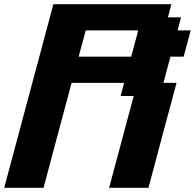

<svg xmlns="http://www.w3.org/2000/svg" viewBox="-20 -895 929 915"><path d="M500 0H687.5Q709.5 -83 754.2 -250Q798.8 -417 821.3 -500H758.8Q764.2 -520.5 775.4 -562.3Q786.6 -604 792.5 -625H855Q860.8 -645.5 872.1 -687.3Q883.3 -729 888.7 -750H826.2L842.8 -812.5H780.3L796.9 -875H234.4Q195.3 -729 117.2 -437.5Q39.1 -146 0 0H187.5Q209.5 -83 254.2 -250Q298.8 -417 321.3 -500H571.3L554.7 -437.5H617.2ZM605 -625H355Q360.4 -646 371.6 -687.7Q382.8 -729.5 388.7 -750H638.7Q633.3 -729.5 622.1 -687.5Q610.8 -645.5 605 -625Z"/></svg>

Font: Faithful 32x
Style: SemiboldOblique
Weight: 400
Foundry: Faithful Resource Pack
Version: Version 1.0; January 27, 2023